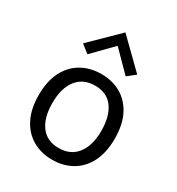

<svg xmlns="http://www.w3.org/2000/svg" viewBox="-177 -848 900 974"><g transform="rotate(30 273.0 -361.0)"><path d="M274 12Q209 12 158.8 -16.8Q108.5 -45.5 79.8 -101.5Q51 -157.5 51 -239Q51 -322 80.2 -377.8Q109.5 -433.5 159.8 -461.8Q210 -490 274 -490Q338 -490 388 -461.8Q438 -433.5 467 -377.8Q496 -322 496 -239Q496 -157.5 467.2 -101.5Q438.5 -45.5 388.2 -16.8Q338 12 274 12ZM272 -56Q342 -56 379.5 -105Q417 -154 417 -239Q417 -324.5 381.5 -373.8Q346 -423 276 -423Q206.5 -423 168.8 -374.2Q131 -325.5 131 -239Q131 -153 167.2 -104.5Q203.5 -56 272 -56ZM385.5 -541 273 -655 161.5 -541 114.5 -578 273 -733.5 432 -578Z"/></g></svg>

Font: Betina Sans
Style: Regular
Weight: 400
Designer: Jonathan Pinhorn (font) & Cristiano Sobral (main changes)
Version: Version 2.001;April 28, 2021;FontCreator 13.0.0.2655 32-bit;